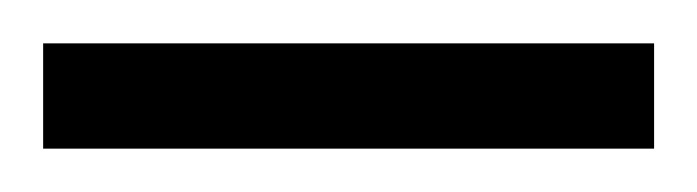

<svg xmlns="http://www.w3.org/2000/svg" viewBox="-20 -566 323 89"><path d="M283.2 -497.1H0V-545.9H283.2Z"/></svg>

Font: Rohingya Solluk
Style: Regular
Weight: 400
Designer: SIL International
Foundry: SIL International
Version: Version 1.001